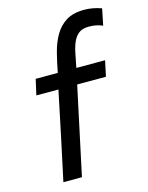

<svg xmlns="http://www.w3.org/2000/svg" viewBox="-113 -818 688 890"><g transform="rotate(-15 230.5 -373.5)"><path d="M79 -496H185Q194 -544 205.5 -589Q217 -634 237.5 -669.5Q258 -705 291.5 -726Q325 -747 379 -747Q400 -747 421 -743Q442 -739 461 -732Q457 -712 453 -692.5Q449 -673 445 -653Q428 -660 413 -663Q398 -666 379 -666Q347 -666 329.5 -651.5Q312 -637 302 -613Q292 -589 286.5 -558.5Q281 -528 274 -496H412Q408 -477 404 -458.5Q400 -440 396 -421H258Q235 -315 213 -210.5Q191 -106 168 0H79Q102 -106 124 -210.5Q146 -315 168 -421H62Q67 -440 70.5 -458.5Q74 -477 79 -496Z"/></g></svg>

Font: Rosa Sans
Style: Italic
Weight: 400
Italic angle: -12°
Designer: Pentagram / MCKL
Foundry: Pentagram / MCKL
Version: Version 1.005;September 16, 2019;FontCreator 11.5.0.2425 64-